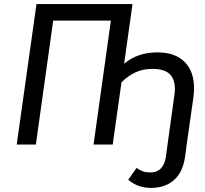

<svg xmlns="http://www.w3.org/2000/svg" viewBox="-20 -709 1007 942"><path d="M932 -277Q932 -256 929 -232L896 0L888 60Q877 137 833 175Q789 213 720 213Q657 213 609 173L650 115Q668 127 682 132Q696 137 718 137Q782 137 794 60L802 0L835 -237Q838 -257 838 -272Q838 -322 811.5 -346.5Q785 -371 728 -371Q681 -371 644.5 -354Q608 -337 576 -305L533 0H439L524 -608H241L156 0H62L159 -689H630L589 -396Q654 -452 753 -452Q839 -452 885.5 -405.5Q932 -359 932 -277Z"/></svg>

Font: FiraGO
Style: Italic
Weight: 400
Italic angle: -8°
Designer: bBox Type GmbH
Foundry: bBox Type GmbH
Version: Version 1.001